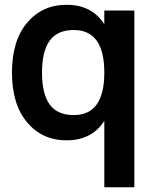

<svg xmlns="http://www.w3.org/2000/svg" viewBox="-20 -560 644 799"><path d="M414.1 -257.8Q414.1 -435.1 287.1 -435.1Q218.3 -435.1 186.5 -390.4Q154.8 -345.7 154.8 -257.8Q154.8 -169.9 186.5 -125.5Q218.3 -81.1 287.1 -81.1Q414.1 -81.1 414.1 -257.8ZM539.1 -516.1V219.2H414.1V-57.1Q362.8 23.9 256.8 23.9Q155.8 23.9 92.8 -50.8Q29.8 -125.5 29.8 -257.8Q29.8 -390.6 92.8 -465.3Q155.8 -540 256.8 -540Q362.8 -540 414.1 -459V-516.1Z"/></svg>

Font: Miedinger*
Style: Bold
Weight: 700
Version: Version 001.000